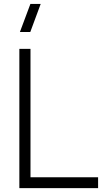

<svg xmlns="http://www.w3.org/2000/svg" viewBox="-20 -973 542 993"><path d="M80.1 0V-720.2H137.7V-56.2H487.3V0ZM83 -807.6 137.2 -952.6H190.4L136.7 -807.6Z"/></svg>

Font: Manrope Light
Style: Regular
Weight: 300
Designer: Mikhail Sharanda
Foundry: Mikhail Sharanda
Version: Version 4.505;FEAKit 1.0